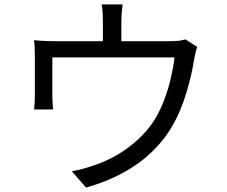

<svg xmlns="http://www.w3.org/2000/svg" viewBox="-20 -821 1040 878"><path d="M540.6 -801Q537.8 -778 536.4 -759.9Q535 -741.7 535 -725.8Q535 -714.3 535 -689.3Q535 -664.4 535 -637.4Q535 -610.5 535 -592.3H450.4Q450.4 -612.2 450.4 -639.2Q450.4 -666.1 450.4 -690.2Q450.4 -714.3 450.4 -725.8Q450.4 -741.7 449.5 -759.9Q448.6 -778 445.1 -801ZM881.9 -606.8Q878 -596.4 873.8 -578.7Q869.6 -561.1 867.2 -546.7Q862.7 -516.9 854.3 -479.8Q845.9 -442.8 834 -402.5Q822.1 -362.2 805.8 -322.4Q789.6 -282.5 768.9 -246.5Q731.6 -181.3 674 -126Q616.4 -70.7 540.7 -29.7Q465.1 11.2 373.4 36.7L308.4 -38Q333.4 -41.9 360.8 -49.5Q388.2 -57.2 411.7 -65.7Q462.3 -81.9 513.1 -111.2Q564 -140.5 608.2 -180.5Q652.5 -220.5 683.2 -267.5Q710.2 -310 729.8 -361.2Q749.3 -412.4 761.4 -464.2Q773.4 -516 777.9 -558.5H219.4Q219.4 -542.9 219.4 -517.8Q219.4 -492.8 219.4 -465.2Q219.4 -437.7 219.4 -414.5Q219.4 -391.3 219.4 -379.9Q219.4 -366.4 220.4 -349.2Q221.4 -332 222.7 -320.5H135.6Q137.6 -333.9 138.5 -351.9Q139.4 -369.9 139.4 -384.4Q139.4 -396.4 139.4 -420Q139.4 -443.6 139.4 -471.1Q139.4 -498.6 139.4 -522.7Q139.4 -546.9 139.4 -560Q139.4 -575.8 138.7 -598.1Q138 -620.4 135.6 -637Q157.5 -635.2 180.2 -633.9Q202.9 -632.6 229.2 -632.6H759.1Q787.2 -632.6 802.6 -635.2Q818 -637.8 827.5 -640.9Z"/></svg>

Font: Noto Sans TC Thin
Style: Regular
Weight: 100
Designer: Ryoko NISHIZUKA 西塚涼子 (kana, bopomofo & ideographs); Paul D. Hunt (Latin, Greek & Cyrillic); Sandoll Communications 산돌커뮤니
Foundry: Adobe
Version: Version 2.004-H2;hotconv 1.0.118;makeotfexe 2.5.65603